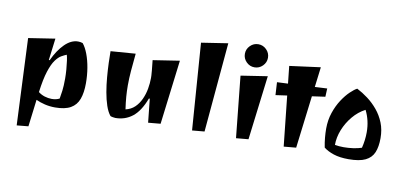

<svg xmlns="http://www.w3.org/2000/svg" viewBox="-84 -1028 3189 1523"><g transform="rotate(10 1510.5 -266.5)"><path d="M111 217 80 -481 294 -514 272 -338H279Q318 -422 369 -472.5Q420 -523 476 -523Q495 -523 513 -517Q537 -488 555.5 -439Q574 -390 584 -330Q594 -270 594 -207Q594 -131 575 -79.5Q556 -28 510.5 -2Q465 24 386 24Q342 24 302.5 14.5Q263 5 231 -10L204 208ZM347 -38Q384 -38 410 -52Q415 -79 420 -117Q425 -155 425 -216Q425 -250 422 -288Q419 -326 414.5 -358Q410 -390 405 -404Q387 -397 364 -384Q341 -371 317.5 -339Q294 -307 273.5 -244Q253 -181 239 -74Q262 -56 290.5 -47Q319 -38 347 -38Z M871 23Q865 23 851 20.5Q837 18 831 15Q808 -13 792 -60.5Q776 -108 766 -165.5Q756 -223 751 -283Q746 -343 744 -397.5Q742 -452 742 -492L942 -507Q934 -427 929 -366Q924 -305 924 -249Q924 -204 927.5 -158.5Q931 -113 939 -58Q983 -68 1012.5 -96.5Q1042 -125 1060.5 -165.5Q1079 -206 1087 -251Q1095 -296 1095 -339Q1095 -347 1094.5 -358.5Q1094 -370 1091.5 -397.5Q1089 -425 1083 -480L1297 -513L1233 6L1134 15L1114 -175H1107Q1067 -69 1008 -23Q949 23 871 23Z M1488 15 1437 -683 1651 -716 1587 6Z M1888 -564Q1850 -564 1822.5 -591.5Q1795 -619 1795 -657Q1795 -695 1822.5 -722.5Q1850 -750 1888 -750Q1926 -750 1953.5 -722.5Q1981 -695 1981 -657Q1981 -619 1953.5 -591.5Q1926 -564 1888 -564ZM1842 15 1791 -480 2005 -513 1941 6Z M2226 15 2183 -389 2091 -376 2085 -479 2173 -483 2158 -623 2407 -656 2387 -494 2486 -499 2483 -432 2377 -417 2325 6Z M2749 24Q2678 24 2628.5 7.5Q2579 -9 2548 -34Q2540 -74 2536.5 -111.5Q2533 -149 2533 -184Q2533 -254 2553.5 -314Q2574 -374 2604.5 -420.5Q2635 -467 2667 -497.5Q2699 -528 2721 -539Q2766 -516 2810 -483Q2854 -450 2890.5 -406Q2927 -362 2949 -307Q2971 -252 2971 -184Q2971 -115 2952 -69Q2933 -23 2885 0.5Q2837 24 2749 24ZM2695 -63Q2733 -63 2771.5 -68.5Q2810 -74 2839 -84Q2847 -116 2851 -148Q2855 -180 2855 -211Q2855 -306 2815 -385Q2759 -356 2716 -304.5Q2673 -253 2648.5 -191.5Q2624 -130 2624 -69Q2656 -63 2695 -63Z"/></g></svg>

Font: Joti One
Style: Regular
Weight: 400
Designer: Eduardo Rodriguez Tunni
Foundry: Eduardo Rodriguez Tunni
Version: Version 1.002; ttfautohint (v1.8.4.7-5d5b);gftools[0.9.24]